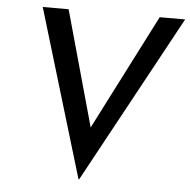

<svg xmlns="http://www.w3.org/2000/svg" viewBox="-53 -776 848 857"><g transform="rotate(5 371.0 -347.0)"><path d="M742 -723 333 29H330L104 -723H220L364 -206L628 -723Z"/></g></svg>

Font: Josefin Sans
Style: Italic
Weight: 400
Italic angle: -7°
Designer: Santiago Orozco
Foundry: Typemade
Version: Version 2.000